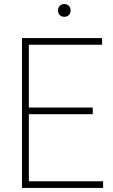

<svg xmlns="http://www.w3.org/2000/svg" viewBox="-20 -928 556 948"><path d="M88.5 0V-740H484V-707H122.5V-33H489V0ZM116 -364V-397H438V-364ZM297.5 -845Q284 -845 275.2 -853.5Q266.5 -862 266.5 -876Q266.5 -890.5 275.2 -899.2Q284 -908 297.5 -908Q311 -908 319.8 -899.2Q328.5 -890.5 328.5 -876Q328.5 -862 319.8 -853.5Q311 -845 297.5 -845Z"/></svg>

Font: Encode Sans SC SemiCondensed Thin
Style: Regular
Weight: 250
Width: 4
Designer: Multiple Designers
Foundry: Impallari Type
Version: Version 3.002